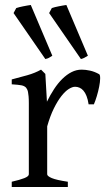

<svg xmlns="http://www.w3.org/2000/svg" viewBox="-20 -747 436 767"><path d="M376 -450.7Q380.4 -447.8 380.1 -433.6Q379.9 -419.4 376.2 -400.9Q372.6 -382.3 366.7 -362.8Q360.8 -343.3 355 -330.1H334Q331.1 -349.6 325.7 -363.3Q320.3 -377 313.2 -385Q306.2 -393.1 297.6 -396.7Q289.1 -400.4 279.8 -400.4Q269 -400.4 254.6 -391.4Q240.2 -382.3 225.1 -363Q210 -343.8 195.1 -313.7Q180.2 -283.7 168.5 -242.2V-50.8Q168.5 -43.5 186.8 -35.6Q205.1 -27.8 251 -21V0H26.9V-21Q59.1 -28.3 77.1 -35.4Q95.2 -42.5 95.2 -50.8V-335Q95.2 -351.1 94.2 -362.1Q93.3 -373 91.8 -379.9Q90.3 -386.7 88.1 -390.6Q85.9 -394.5 84 -397Q80.6 -400.4 76.4 -402.6Q72.3 -404.8 65.7 -406.2Q59.1 -407.7 49.8 -408.4Q40.5 -409.2 26.9 -410.2V-429.7Q58.6 -438 89.1 -446.5Q119.6 -455.1 144 -468.8L161.1 -451.7L167.5 -340.8Q180.7 -367.7 196 -391.1Q211.4 -414.6 229 -431.9Q246.6 -449.2 265.9 -459Q285.2 -468.8 306.2 -468.8Q321.8 -468.8 339.8 -464.8Q357.9 -460.9 376 -450.7ZM34.2 -694.8 44.9 -714.8Q50.3 -716.8 57.6 -718.5Q64.9 -720.2 73 -721.9Q81.1 -723.6 89.1 -724.9Q97.2 -726.1 103 -727.1L189 -524.4Q180.2 -518.6 175.3 -515.9Q170.4 -513.2 161.1 -511.2ZM176.3 -694.8 187 -714.8Q191.9 -716.8 199.5 -718.5Q207 -720.2 215.1 -721.9Q223.1 -723.6 231.2 -724.9Q239.3 -726.1 245.1 -727.1L331.1 -524.4Q321.3 -518.6 316.4 -515.9Q311.5 -513.2 303.2 -511.2Z"/></svg>

Font: Gentium Plus Eur
Style: Regular
Weight: 400
Designer: J. Victor Gaultney, Annie Olsen, Iska Routamaa, Becca Hirsbrunner
Foundry: SIL International
Version: Version 5.000